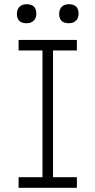

<svg xmlns="http://www.w3.org/2000/svg" viewBox="-20 -889 452 909"><path d="M68 0V-50H181V-650H68V-700H344V-650H231V-50H344V0ZM306 -779Q260 -779 260 -824Q260 -844 272 -856.5Q284 -869 306 -869Q352 -869 352 -824Q352 -804 340 -791.5Q328 -779 306 -779ZM106 -779Q60 -779 60 -824Q60 -844 72 -856.5Q84 -869 106 -869Q152 -869 152 -824Q152 -804 140 -791.5Q128 -779 106 -779Z"/></svg>

Font: Lexend ExtraLight
Style: Regular
Weight: 200
Designer: Bonnie Shaver-Troup, Thomas Jockin
Foundry: Lexend
Version: Version 1.007; ttfautohint (v1.8.3)